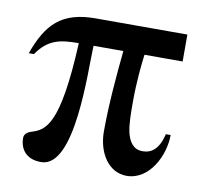

<svg xmlns="http://www.w3.org/2000/svg" viewBox="-60 -513 620 590"><g transform="rotate(10 250.5 -218.0)"><path d="M467 -137C454 -82 427 -73 405 -73C375 -73 362 -97 356 -122C350 -147 350 -184 350 -218C350 -278 356 -338 360 -366H479V-450H193C87 -450 43 -404 9 -309H25C60 -360 98 -366 155 -366C143 -107 101 -86 60 -73C46 -69 37 -61 37 -50C37 -15 57 14 104 14C210 14 197 -288 201 -366H294C287 -296 278 -199 278 -112C278 -47 313 10 370 10C441 10 482 -73 482 -137Z"/></g></svg>

Font: XITS Math
Style: Regular
Weight: 400
Designer: MicroPress Inc., with final additions and corrections provided by Coen Hoffman, Elsevier (retired)
Version: Version 1.108